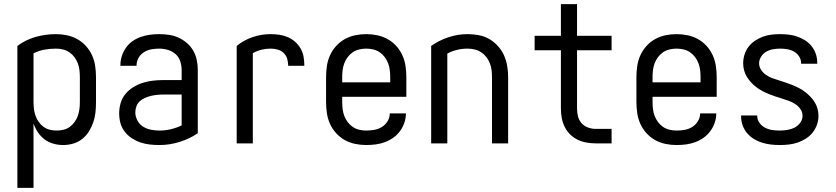

<svg xmlns="http://www.w3.org/2000/svg" viewBox="-20 -693 4040 928"><path d="M64 215V-471Q104 -501 152 -514.5Q200 -528 250 -528Q277 -528 303.5 -522.5Q330 -517 353.5 -504Q377 -491 395.5 -470.5Q414 -450 425 -425.5Q436 -401 440 -374Q444 -347 444 -320V-200Q444 -175 441.5 -150.5Q439 -126 431 -102.5Q423 -79 410 -58Q397 -37 377.5 -21.5Q358 -6 334 1Q310 8 285 8Q261 8 238 1.5Q215 -5 196 -19Q177 -33 163.5 -53Q150 -73 142 -96V215ZM254 -62Q271 -62 287.5 -66Q304 -70 317.5 -80Q331 -90 341 -104Q351 -118 356.5 -134Q362 -150 364 -166.5Q366 -183 366 -200V-320Q366 -337 364 -354Q362 -371 356 -387Q350 -403 339.5 -417Q329 -431 315 -440.5Q301 -450 284 -454Q267 -458 250 -458Q222 -458 194.5 -453Q167 -448 142 -435V-200Q142 -183 144 -166.5Q146 -150 151.5 -134Q157 -118 167 -104Q177 -90 190.5 -80Q204 -70 220.5 -66Q237 -62 254 -62Z M751 8Q728 8 704.5 5.5Q681 3 659 -4.5Q637 -12 617 -25Q597 -38 582.5 -57Q568 -76 562 -98.5Q556 -121 556 -145Q556 -170 563 -194.5Q570 -219 586 -238.5Q602 -258 624 -271.5Q646 -285 669.5 -292.5Q693 -300 718 -303Q743 -306 769 -306H858V-355Q858 -376 851 -397Q844 -418 828 -432Q812 -446 791 -452Q770 -458 749 -458Q730 -458 711 -454.5Q692 -451 675.5 -440.5Q659 -430 649.5 -413Q640 -396 640 -377V-375H562V-378Q562 -401 569 -422.5Q576 -444 589 -462.5Q602 -481 620.5 -494Q639 -507 660.5 -514.5Q682 -522 704 -525Q726 -528 749 -528Q773 -528 797 -524.5Q821 -521 843 -511Q865 -501 883.5 -485Q902 -469 914 -448Q926 -427 931 -403Q936 -379 936 -355V-49Q896 -22 848 -7Q800 8 751 8ZM751 -62Q779 -62 806 -68.5Q833 -75 858 -87V-236H769Q754 -236 739 -234.5Q724 -233 709.5 -229.5Q695 -226 681 -220Q667 -214 656 -204Q645 -194 639.5 -179.5Q634 -165 634 -150Q634 -130 644 -111Q654 -92 671.5 -81Q689 -70 709.5 -66Q730 -62 751 -62Z M1124 0V-471Q1158 -499 1200.5 -513.5Q1243 -528 1287 -528Q1309 -528 1330 -525Q1351 -522 1371 -513.5Q1391 -505 1407 -490.5Q1423 -476 1433.5 -457.5Q1444 -439 1447.5 -417.5Q1451 -396 1451 -375H1373Q1373 -392 1368 -409Q1363 -426 1350.5 -437.5Q1338 -449 1321.5 -453.5Q1305 -458 1288 -458Q1265 -458 1243 -452.5Q1221 -447 1202 -436V0Z M1750 8Q1723 8 1696.5 2.5Q1670 -3 1646.5 -16Q1623 -29 1604.5 -49.5Q1586 -70 1575 -94.5Q1564 -119 1560 -146Q1556 -173 1556 -200V-320Q1556 -347 1560 -374Q1564 -401 1575 -425.5Q1586 -450 1604.5 -470.5Q1623 -491 1646.5 -504Q1670 -517 1696.5 -522.5Q1723 -528 1750 -528Q1777 -528 1803.5 -522.5Q1830 -517 1853.5 -504Q1877 -491 1895.5 -470.5Q1914 -450 1925 -425.5Q1936 -401 1940 -374Q1944 -347 1944 -320V-225H1634V-200Q1634 -183 1636 -166Q1638 -149 1644 -133Q1650 -117 1660.5 -103Q1671 -89 1685 -79.5Q1699 -70 1716 -66Q1733 -62 1750 -62Q1770 -62 1789.5 -65.5Q1809 -69 1826 -79.5Q1843 -90 1853.5 -107.5Q1864 -125 1864 -145H1942Q1942 -122 1934.5 -100Q1927 -78 1913.5 -59.5Q1900 -41 1881 -27.5Q1862 -14 1840.5 -6Q1819 2 1796 5Q1773 8 1750 8ZM1866 -295V-320Q1866 -337 1864 -354Q1862 -371 1856 -387Q1850 -403 1839.5 -417Q1829 -431 1815 -440.5Q1801 -450 1784 -454Q1767 -458 1750 -458Q1733 -458 1716 -454Q1699 -450 1685 -440.5Q1671 -431 1660.5 -417Q1650 -403 1644 -387Q1638 -371 1636 -354Q1634 -337 1634 -320V-295Z M2064 0V-471Q2102 -498 2147.5 -513Q2193 -528 2240 -528Q2267 -528 2294 -523Q2321 -518 2344.5 -504.5Q2368 -491 2386.5 -470.5Q2405 -450 2416 -425.5Q2427 -401 2431.5 -374Q2436 -347 2436 -320V0H2358V-320Q2358 -337 2356 -354Q2354 -371 2347.5 -387.5Q2341 -404 2330.5 -417.5Q2320 -431 2305.5 -440.5Q2291 -450 2274 -454Q2257 -458 2240 -458Q2214 -458 2189 -452Q2164 -446 2142 -434V0Z M2936 0H2860Q2837 0 2814.5 -4Q2792 -8 2771.5 -18Q2751 -28 2735 -44Q2719 -60 2709 -80.5Q2699 -101 2695 -123.5Q2691 -146 2691 -169V-450H2564V-520H2691V-673H2769V-520H2936V-450H2769V-169Q2769 -150 2773.5 -131Q2778 -112 2791 -97.5Q2804 -83 2822.5 -76.5Q2841 -70 2860 -70H2936Z M3250 8Q3223 8 3196.5 2.5Q3170 -3 3146.5 -16Q3123 -29 3104.5 -49.5Q3086 -70 3075 -94.5Q3064 -119 3060 -146Q3056 -173 3056 -200V-320Q3056 -347 3060 -374Q3064 -401 3075 -425.5Q3086 -450 3104.5 -470.5Q3123 -491 3146.5 -504Q3170 -517 3196.5 -522.5Q3223 -528 3250 -528Q3277 -528 3303.5 -522.5Q3330 -517 3353.5 -504Q3377 -491 3395.5 -470.5Q3414 -450 3425 -425.5Q3436 -401 3440 -374Q3444 -347 3444 -320V-225H3134V-200Q3134 -183 3136 -166Q3138 -149 3144 -133Q3150 -117 3160.5 -103Q3171 -89 3185 -79.5Q3199 -70 3216 -66Q3233 -62 3250 -62Q3270 -62 3289.5 -65.5Q3309 -69 3326 -79.5Q3343 -90 3353.5 -107.5Q3364 -125 3364 -145H3442Q3442 -122 3434.5 -100Q3427 -78 3413.5 -59.5Q3400 -41 3381 -27.5Q3362 -14 3340.5 -6Q3319 2 3296 5Q3273 8 3250 8ZM3366 -295V-320Q3366 -337 3364 -354Q3362 -371 3356 -387Q3350 -403 3339.5 -417Q3329 -431 3315 -440.5Q3301 -450 3284 -454Q3267 -458 3250 -458Q3233 -458 3216 -454Q3199 -450 3185 -440.5Q3171 -431 3160.5 -417Q3150 -403 3144 -387Q3138 -371 3136 -354Q3134 -337 3134 -320V-295Z M3749 8Q3727 8 3705.5 5.5Q3684 3 3663 -3.5Q3642 -10 3623.5 -21.5Q3605 -33 3591 -49.5Q3577 -66 3569.5 -87Q3562 -108 3562 -130V-135H3640V-132Q3640 -114 3651 -99Q3662 -84 3678.5 -75.5Q3695 -67 3713 -64.5Q3731 -62 3749 -62Q3767 -62 3785.5 -65Q3804 -68 3820 -76Q3836 -84 3847.5 -99.5Q3859 -115 3859 -133Q3859 -151 3849 -165.5Q3839 -180 3824.5 -189.5Q3810 -199 3794 -205Q3778 -211 3761.5 -216Q3745 -221 3728.5 -226.5Q3712 -232 3696 -238.5Q3680 -245 3665 -253Q3650 -261 3636 -271.5Q3622 -282 3610.5 -294.5Q3599 -307 3590 -321.5Q3581 -336 3576.5 -353Q3572 -370 3572 -387Q3572 -408 3578.5 -429Q3585 -450 3598 -467Q3611 -484 3629 -496Q3647 -508 3667 -515.5Q3687 -523 3708.5 -525.5Q3730 -528 3751 -528Q3772 -528 3793 -525.5Q3814 -523 3834 -516Q3854 -509 3872 -497.5Q3890 -486 3903 -469.5Q3916 -453 3923 -432.5Q3930 -412 3930 -391V-385H3852V-388Q3852 -405 3842.5 -420Q3833 -435 3818 -443.5Q3803 -452 3785.5 -455Q3768 -458 3751 -458Q3734 -458 3716.5 -455Q3699 -452 3684 -443.5Q3669 -435 3659 -419.5Q3649 -404 3649 -387Q3649 -370 3659 -355Q3669 -340 3683 -330.5Q3697 -321 3713.5 -315Q3730 -309 3746.5 -304Q3763 -299 3779 -293.5Q3795 -288 3811 -281.5Q3827 -275 3842.5 -267Q3858 -259 3871.5 -248.5Q3885 -238 3897 -225.5Q3909 -213 3918 -198.5Q3927 -184 3931.5 -167Q3936 -150 3936 -133Q3936 -111 3928.5 -90Q3921 -69 3907.5 -52Q3894 -35 3875 -23Q3856 -11 3835.5 -4Q3815 3 3793 5.5Q3771 8 3749 8Z"/></svg>

Font: Moesevka
Style: Regular
Weight: 400
Monospace: yes
Designer: Belleve Invis
Foundry: Belleve Invis
Version: Version 32.5.0; ttfautohint (v1.8.4)